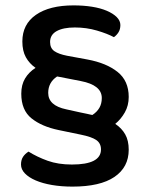

<svg xmlns="http://www.w3.org/2000/svg" viewBox="-20 -642 556 713"><path d="M458 -282Q458 -250 443.5 -224.5Q429 -199 408 -182Q432 -166 445 -143Q458 -120 458 -86Q458 -21 405 15Q352 51 249 51Q208 51 173 45Q138 39 112.5 28Q87 17 72.5 2Q58 -13 58 -31Q58 -48 65.5 -59.5Q73 -71 86 -79Q118 -59 157 -45Q196 -31 247 -31Q355 -31 355 -87Q355 -110 337.5 -122Q320 -134 280 -142L198 -159Q135 -172 97 -202.5Q59 -233 59 -294Q59 -327 73 -350.5Q87 -374 112 -390Q89 -406 76 -429.5Q63 -453 63 -488Q63 -552 113.5 -587Q164 -622 253 -622Q290 -622 321.5 -617Q353 -612 376.5 -602Q400 -592 413.5 -578.5Q427 -565 427 -549Q427 -533 420 -522Q413 -511 403 -504Q379 -517 340 -528.5Q301 -540 258 -540Q215 -540 190.5 -526.5Q166 -513 166 -486Q166 -463 182 -452Q198 -441 229 -435L305 -421Q375 -408 416.5 -375Q458 -342 458 -282ZM226 -236Q260 -228 278 -224.5Q296 -221 304.5 -219Q313 -217 315.5 -216.5Q318 -216 323 -215Q340 -226 349 -241.5Q358 -257 358 -278Q358 -326 280 -341L198 -357Q196 -357 195 -357.5Q194 -358 192 -358Q159 -336 159 -297Q159 -250 226 -236Z"/></svg>

Font: Baloo Tammudu 2 Medium
Style: Regular
Weight: 500
Designer: Maithili Shingre, Omkar Shende and Ek Type
Foundry: Ek Type
Version: Version 1.640;hotconv 1.0.111;makeotfexe 2.5.65597; ttfautoh